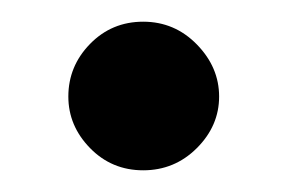

<svg xmlns="http://www.w3.org/2000/svg" viewBox="-20 -144 265 177"><path d="M43 -55Q43 -83 63 -103.5Q83 -124 112 -124Q141 -124 161.5 -103Q182 -82 182 -55Q182 -28 161.5 -7.5Q141 13 112 13Q83 13 63 -7.5Q43 -28 43 -55Z"/></svg>

Font: Overpass
Style: Regular
Weight: 400
Designer: Delve Withrington, Thomas Jockin
Foundry: Delve Fonts
Version: Version 3.000;DELV;Overpass